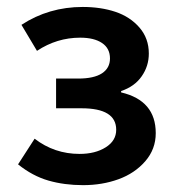

<svg xmlns="http://www.w3.org/2000/svg" viewBox="-20 -523 506 555"><path d="M220.2 12.2Q166 12.2 120.1 -1Q74.2 -14.2 32.2 -47.9L80.1 -122.1Q137.2 -78.1 210 -78.1Q255.4 -78.1 285.6 -97.2Q315.9 -116.2 315.9 -147.9Q315.9 -210 215.8 -210H142.1V-295.9H206.1Q251.5 -295.9 274.7 -311Q297.9 -326.2 297.9 -354Q297.9 -383.3 274.9 -398.7Q252 -414.1 211.9 -414.1Q144.5 -414.1 86.9 -376L42 -451.2Q121.1 -502.9 219.2 -502.9Q271.5 -502.9 313.7 -488.8Q356 -474.6 383.1 -443.4Q410.2 -412.1 410.2 -368.2Q410.2 -332 389.6 -302.5Q369.1 -272.9 330.1 -259.8V-255.9Q430.2 -232.4 430.2 -138.2Q430.2 -91.8 399.9 -56.9Q369.6 -22 322.5 -4.9Q275.4 12.2 220.2 12.2Z"/></svg>

Font: Source Sans 3 Semibold
Style: Regular
Weight: 600
Designer: Paul D. Hunt
Foundry: Adobe
Version: Version 3.052;hotconv 1.1.0;makeotfexe 2.6.0